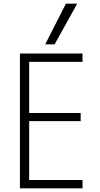

<svg xmlns="http://www.w3.org/2000/svg" viewBox="-20 -1020 540 1040"><path d="M88 0V-730H427V-685H138V-408H417V-364H138V-45H427V0ZM276 -780H225L337 -1000H398Z"/></svg>

Font: M PLUS Code Latin Light
Style: Regular
Weight: 300
Designer: Coji Morishita
Foundry: UNDERFOREST DESIGN
Version: Version 1.002; ttfautohint (v1.8.3)